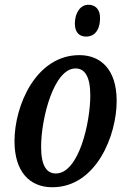

<svg xmlns="http://www.w3.org/2000/svg" viewBox="-20 -778 529 808"><path d="M343 -624C370 -624 401 -642 401 -703C401 -739 381 -758 352 -758C317 -758 295 -722 295 -679C295 -641 314 -624 343 -624ZM200 10C385 10 471 -208 471 -353C471 -489 401 -546 314 -546C132 -546 41 -335 41 -184C41 -54 106 10 200 10ZM215 -48C177 -48 153 -79 153 -160C153 -279 206 -490 298 -490C336 -490 360 -457 360 -376C360 -263 312 -48 215 -48Z"/></svg>

Font: Noto Serif Condensed Semi
Style: Italic
Weight: 600
Width: 3
Italic angle: -12°
Designer: Monotype Design Team
Foundry: Monotype Imaging Inc.
Version: Version 1.901